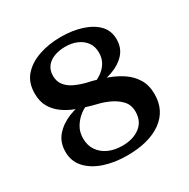

<svg xmlns="http://www.w3.org/2000/svg" viewBox="-159 -835 971 988"><g transform="rotate(-30 327.0 -341.0)"><path d="M321 9Q246 9 185.5 -11.5Q125 -32 89.5 -71Q54 -110 54 -166Q54 -223 87 -260.5Q120 -298 171.5 -318.5Q223 -339 279 -342L287 -327Q258 -319 231 -299Q204 -279 185.5 -249Q167 -219 167 -181Q167 -139 187.5 -109Q208 -79 243.5 -63Q279 -47 325 -47Q389 -47 429.5 -78Q470 -109 470 -166Q470 -206 446.5 -231.5Q423 -257 388 -273.5Q353 -290 317 -298L290 -305Q249 -316 209 -331Q169 -346 137 -369Q105 -392 86 -425Q67 -458 67 -505Q67 -570 103 -610.5Q139 -651 198.5 -671Q258 -691 327 -691Q397 -691 452.5 -673Q508 -655 540 -621.5Q572 -588 572 -537Q572 -486 541 -452Q510 -418 460.5 -400.5Q411 -383 356 -379L349 -394Q377 -404 402.5 -421Q428 -438 443.5 -463.5Q459 -489 459 -523Q459 -560 440.5 -585Q422 -610 391.5 -623Q361 -636 323 -636Q287 -636 257.5 -625Q228 -614 211 -592Q194 -570 194 -537Q194 -503 212.5 -480Q231 -457 261.5 -443Q292 -429 328 -420L355 -414Q397 -403 440 -387Q483 -371 519 -346.5Q555 -322 577.5 -285Q600 -248 600 -195Q600 -98 525.5 -44.5Q451 9 321 9Z"/></g></svg>

Font: Montagu Slab Medium
Style: Regular
Weight: 500
Version: Version 1.000